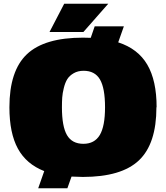

<svg xmlns="http://www.w3.org/2000/svg" viewBox="-20 -920 882 1020"><path d="M812 -350H811Q811 -156 718 -68Q625 20 420 20Q398 20 360 18L338 80H183L215 -11Q120 -48 75 -130.5Q30 -213 30 -350Q30 -544 123 -632Q216 -720 421 -720Q449 -720 462 -719L483 -780H638L608 -695Q713 -661 762.5 -576.5Q812 -492 812 -350ZM423 -156Q482 -156 510 -202.5Q538 -249 538 -350Q538 -452 511 -498Q484 -544 424 -544Q394 -544 371.5 -531Q349 -518 337.5 -499.5Q326 -481 319 -452.5Q312 -424 310.5 -401.5Q309 -379 309 -350Q309 -248 336 -202Q363 -156 423 -156ZM243 -750 321 -900H555L423 -750Z"/></svg>

Font: Fivo Sans Modern ExtBlk
Style: Regular
Weight: 950
Designer: Alexander Slobzheninov
Foundry: Alexander Slobzheninov
Version: 1.0